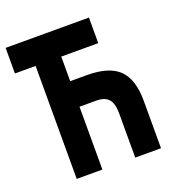

<svg xmlns="http://www.w3.org/2000/svg" viewBox="-126 -798 839 903"><g transform="rotate(-20 293.0 -346.5)"><path d="M397.9 0V-221.7Q397.9 -270.5 378.9 -292.5Q359.9 -314.5 317.4 -314.5H233.4V0H105V-565.4H1.5V-693.4H418.5V-565.4H233.4V-442.4H317.4Q427.7 -442.4 477.3 -393.6Q526.9 -344.7 526.9 -236.3V0Z"/></g></svg>

Font: Cascadia Code NF
Style: Bold
Weight: 700
Monospace: yes
Designer: Aaron Bell
Foundry: Saja Typeworks
Version: Version 2404.023; ttfautohint (v1.8.4)